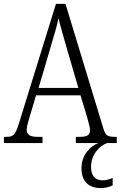

<svg xmlns="http://www.w3.org/2000/svg" viewBox="-20 -734 619 985"><path d="M0 0H198V-32H172C131 -32 117 -45 117 -69C117 -85 127 -118 133 -138L165 -245H393L428 -129C433 -108 442 -80 442 -67C442 -43 430 -32 390 -32H369V0H485C443 14 398 63 398 128C398 199 437 231 498 231C518 231 540 226 558 217V179C537 188 523 191 505 191C471 191 447 171 447 122C447 58 491 14 529 0H579V-32H569C532 -32 521 -39 510 -76L316 -714H267L79 -107C60 -44 50 -32 15 -32H0ZM178 -283 241 -497C257 -550 273 -604 280 -641C289 -602 305 -549 323 -485L382 -283Z"/></svg>

Font: Noto Serif Myanmar Condensed Light
Style: Regular
Weight: 300
Width: 3
Designer: Ben Mitchell and the Monotype Design Team
Foundry: Monotype Imaging Inc.
Version: Version 2.106